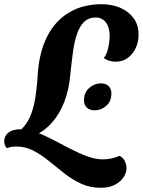

<svg xmlns="http://www.w3.org/2000/svg" viewBox="-68 -703 678 912"><path d="M85 -54 23 -79Q56 -107 73.5 -146Q91 -185 99.5 -237.5Q108 -290 112 -359Q120 -461 158 -533.5Q196 -606 261.5 -644.5Q327 -683 415 -683Q465 -683 504.5 -665.5Q544 -648 567.5 -615.5Q591 -583 590 -536Q590 -504 577 -475.5Q564 -447 540 -428.5Q516 -410 481 -410Q464 -410 449 -415Q434 -420 425 -428Q438 -442 445 -471Q452 -500 453 -529Q453 -574 434.5 -597Q416 -620 387 -620Q354 -620 333 -600.5Q312 -581 299 -545Q286 -509 279 -459Q272 -409 266 -349Q260 -277 237 -218Q214 -159 176 -117.5Q138 -76 85 -54ZM410 189Q360 189 317.5 169.5Q275 150 237.5 120.5Q200 91 164 61.5Q128 32 90.5 12.5Q53 -7 11 -7Q-5 -7 -15.5 -5Q-26 -3 -34 1Q-41 -4 -44.5 -13Q-48 -22 -48 -31Q-48 -47 -40 -60Q-32 -73 -14.5 -81Q3 -89 33 -89Q66 -89 104 -75Q142 -61 183 -39.5Q224 -18 265.5 3.5Q307 25 346.5 39.5Q386 54 421 54Q443 54 462.5 49.5Q482 45 500 37Q517 46 525 62.5Q533 79 533 97Q533 118 518.5 139.5Q504 161 477 175Q450 189 410 189ZM382 -179Q359 -179 345 -191.5Q331 -204 331 -226Q331 -264 356 -285.5Q381 -307 411 -307Q434 -307 447.5 -294.5Q461 -282 461 -259Q461 -222 437 -200.5Q413 -179 382 -179Z"/></svg>

Font: Sansita Swashed Light SemiBold
Style: Regular
Weight: 600
Version: Version 1.003